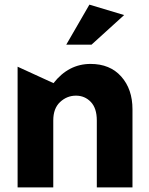

<svg xmlns="http://www.w3.org/2000/svg" viewBox="-20 -809 644 829"><path d="M371 -533Q276 -533 211 -450L56 -521V0H210V-289Q210 -341 239.5 -368.5Q269 -396 308 -396Q346 -396 372 -369Q398 -342 398 -289V0H552V-337Q552 -424 503.5 -478.5Q455 -533 371 -533ZM266 -616H375L516 -744L366 -789Z"/></svg>

Font: Geom
Style: Bold
Weight: 700
Version: Version 1.102